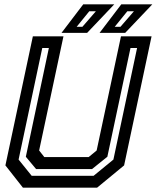

<svg xmlns="http://www.w3.org/2000/svg" viewBox="-20 -868 724 888"><path d="M86 0 5 -103 132 -700H273.5L161 -172L185 -141.5H390L427 -172L539.5 -700H681L554 -103L429 0ZM126.5 -55H413L504.5 -130L614 -646H583.5L476.5 -143L405.5 -86H147L99.5 -143L206 -646H175.5L66 -130ZM440.5 -716 541 -848H684.5L559 -716ZM334.5 -744H361L423.5 -816H393ZM264.5 -716 365 -848H508.5L383 -716ZM510.5 -744H537L599.5 -816H569Z"/></svg>

Font: Tourney Thin SemiBold
Style: Italic
Weight: 600
Italic angle: -12°
Version: Version 1.015